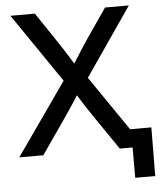

<svg xmlns="http://www.w3.org/2000/svg" viewBox="-59 -779 820 985"><g transform="rotate(-5 351.0 -286.0)"><path d="M13.7 0 302.7 -412.1V-331.1L31.7 -727.5H157.7L255.4 -582Q272.9 -556.2 288.3 -532.2Q303.7 -508.3 318.4 -484.6Q333 -460.9 348.1 -436H325.2Q340.8 -460.9 355.5 -484.6Q370.1 -508.3 385.7 -532.2Q401.4 -556.2 418.9 -582L519 -727.5H641.6L372.6 -336.4V-415.5L657.2 0H531.2L411.1 -175.8Q395 -199.2 380.9 -220.7Q366.7 -242.2 353.3 -263.7Q339.8 -285.2 325.7 -308.1H346.2Q332.5 -285.2 318.6 -263.9Q304.7 -242.7 290.3 -221.2Q275.9 -199.7 259.3 -175.8L137.7 0ZM597.2 156.2V0H559.1V-94.2H702.1L700.2 156.2Z"/></g></svg>

Font: Inter 28pt Medium
Style: Regular
Weight: 500
Designer: Rasmus Andersson
Foundry: rsms
Version: Version 4.001;git-66647c0bb